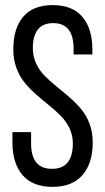

<svg xmlns="http://www.w3.org/2000/svg" viewBox="-20 -727 412 754"><path d="M28.8 -168V-208H102.1V-164.1Q102.1 -64 184.1 -64Q266.1 -64 266.1 -164.1Q266.1 -195.3 253.2 -222.7Q240.2 -250 219.7 -271Q199.2 -292 174.1 -312.3Q148.9 -332.5 124 -354.2Q99.1 -376 78.6 -400.1Q58.1 -424.3 45.2 -458.3Q32.2 -492.2 32.2 -532.2Q32.2 -615.2 71 -661.1Q109.9 -707 187 -707Q264.6 -707 303.7 -660.6Q342.8 -614.3 342.8 -532.2V-513.2H269V-536.1Q269 -636.2 189 -636.2Q108.9 -636.2 108.9 -537.1Q108.9 -505.4 121.8 -477.8Q134.8 -450.2 155.5 -429.2Q176.3 -408.2 201.4 -387.9Q226.6 -367.7 251.7 -345.9Q276.9 -324.2 297.6 -300Q318.4 -275.9 331.3 -241.9Q344.2 -208 344.2 -168Q344.2 -86.4 304.2 -39.8Q264.2 6.8 186 6.8Q107.9 6.8 68.4 -39.6Q28.8 -85.9 28.8 -168Z"/></svg>

Font: Bebas Neue Regular
Style: Regular
Weight: 400
Designer: Ryoichi Tsunekawa
Foundry: Ryoichi Tsunekawa
Version: Version 001.003